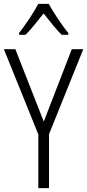

<svg xmlns="http://www.w3.org/2000/svg" viewBox="-20 -1033 448 987"><path d="M231 -1013H177C154 -969 109 -903 78 -863V-854H111C140 -882 175 -927 204 -964C234 -926 267 -884 297 -854H331V-863C304 -896 255 -967 231 -1013ZM205 -408 59 -780H0L177 -342V-66H232V-343L408 -780H349Z"/></svg>

Font: Noto Sans Malayalam UI Condensed Light
Style: Regular
Weight: 300
Width: 3
Designer: Jelle Bosma - Monotype Design Team
Foundry: Monotype Imaging Inc.
Version: Version 2.104